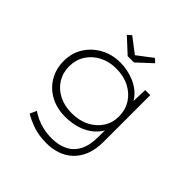

<svg xmlns="http://www.w3.org/2000/svg" viewBox="-241 -918 1340 1340"><g transform="rotate(45 429.0 -248.5)"><path d="M419 230Q341 230 284.5 210Q228 190 189 166L211 117Q234 133 265 147.5Q296 162 335 171Q374 180 421 180Q486 180 536.5 155.5Q587 131 615 78Q643 25 643 -58V-141L658 -153Q638 -102 597.5 -66Q557 -30 501 -11.5Q445 7 378 7Q297 7 233 -27.5Q169 -62 133 -123Q97 -184 97 -262Q97 -341 135.5 -402Q174 -463 239 -498.5Q304 -534 385 -534Q421 -534 455 -527Q489 -520 521 -507Q553 -494 580 -474Q607 -454 627 -427Q647 -400 659 -368L638 -380L643 -520H693V-61Q693 16 671 71Q649 126 610.5 161.5Q572 197 522.5 213.5Q473 230 419 230ZM393 -43Q468 -43 524 -71.5Q580 -100 612 -149Q644 -198 644 -261Q643 -327 611.5 -376.5Q580 -426 524 -455Q468 -484 394 -484Q325 -484 269.5 -455.5Q214 -427 182.5 -377.5Q151 -328 150 -263Q150 -200 180.5 -150Q211 -100 266.5 -71.5Q322 -43 393 -43ZM389 -601 280 -702 308 -727 435 -630H405L532 -727L560 -702L451 -601Z"/></g></svg>

Font: Lexend Peta ExtraLight
Style: Regular
Weight: 250
Version: Version 1.007